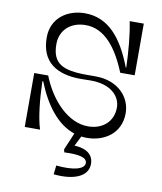

<svg xmlns="http://www.w3.org/2000/svg" viewBox="-99 -779 927 1098"><g transform="rotate(10 364.0 -230.0)"><path d="M321 -634C431 -634 506 -538 562 -400H646V-700H564C580 -624 588 -523 591 -435H588C526 -597 442 -700 305 -700C206 -700 113 -641 113 -526C113 -384 205 -326 346 -326C366 -326 386 -327 405 -327C521 -327 578 -266 578 -200C578 -120 519 -66 433 -66C318 -66 213 -175 159 -313H78V0H167C146 -65 135 -170 132 -275H137C189 -143 265 -44 364 -12L322 87L326 104C412 100 458 111 458 143C458 180 391 196 294 186L288 238C404 250 488 217 488 143C488 72 419 57 377 56L406 -2C416 -1 427 0 438 0C540 0 633 -60 633 -177C633 -271 557 -355 428 -355H375C234 -355 174 -386 174 -498C174 -579 233 -634 321 -634Z"/></g></svg>

Font: Space Cowgirl Light
Style: Regular
Weight: 300
Designer: Valery Marier
Foundry: Valery Marier
Version: Version 1.000;hotconv 1.0.109;makeotfexe 2.5.65596